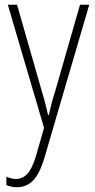

<svg xmlns="http://www.w3.org/2000/svg" viewBox="-20 -549 402 811"><path d="M13 -529H52L156 -166Q169 -122 174 -101Q179 -80 183 -63H186Q192 -90 198.5 -114.5Q205 -139 214 -167L318 -529H357L169 113Q149 182 121 212Q93 242 51 242Q39 242 28.5 239.5Q18 237 7 233V197Q28 207 48 207Q75 207 95.5 185.5Q116 164 133 106L166 -9Z"/></svg>

Font: Noto Sans Sinhala Condensed ExtraLight
Style: Regular
Weight: 200
Width: 3
Designer: Jelle Bosma - Monotype Design Team
Foundry: Monotype Imaging Inc.
Version: Version 2.006; ttfautohint (v1.8.4.7-5d5b)